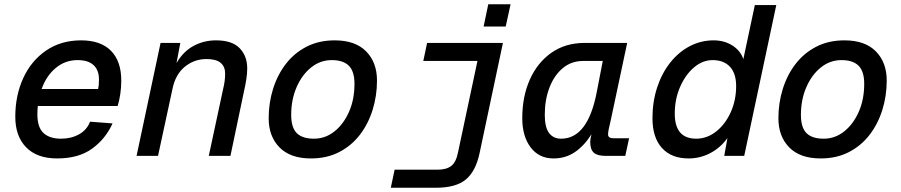

<svg xmlns="http://www.w3.org/2000/svg" viewBox="-20 -734 4240 904"><path d="M249 12Q154 12 103 -40.5Q52 -93 52 -184Q52 -285 89.5 -366.5Q127 -448 197 -496Q267 -544 362 -544Q454 -544 502.5 -495Q551 -446 551 -354Q551 -323 546.5 -292Q542 -261 534 -235H158Q156 -216 156 -196Q156 -134 185 -107.5Q214 -81 267 -81Q315 -81 352 -101.5Q389 -122 404 -161L510 -153Q477 -80 413.5 -34Q350 12 249 12ZM345 -451Q287 -451 242.5 -414Q198 -377 176 -315H442Q444 -324 445 -334Q446 -344 446 -360Q446 -404 420.5 -427.5Q395 -451 345 -451Z M623 0 736 -532H829L811 -437Q843 -492 891.5 -518Q940 -544 997 -544Q1073 -544 1108.5 -507Q1144 -470 1144 -412Q1144 -387 1139.5 -359Q1135 -331 1130 -310L1065 0H963L1031 -317Q1035 -333 1037.5 -350.5Q1040 -368 1040 -388Q1040 -420 1019 -438Q998 -456 952 -456Q895 -456 850.5 -420Q806 -384 792 -315L724 0Z M1444 12Q1347 12 1296 -40Q1245 -92 1245 -177Q1245 -249 1265.5 -315Q1286 -381 1325.5 -432.5Q1365 -484 1423 -514Q1481 -544 1556 -544Q1653 -544 1704 -492Q1755 -440 1755 -355Q1755 -283 1734.5 -217Q1714 -151 1674.5 -99.5Q1635 -48 1577 -18Q1519 12 1444 12ZM1458 -81Q1512 -81 1555 -115.5Q1598 -150 1623.5 -208Q1649 -266 1649 -339Q1649 -398 1622.5 -424.5Q1596 -451 1542 -451Q1488 -451 1445 -416.5Q1402 -382 1376.5 -323.5Q1351 -265 1351 -193Q1351 -133 1377.5 -107Q1404 -81 1458 -81Z M1820 150 1838 65H2040Q2082 65 2105 47Q2128 29 2137 -19L2228 -447H1973L1991 -532H2348L2238 -13Q2220 72 2173.5 111Q2127 150 2032 150ZM2257 -609 2279 -714H2384L2361 -609Z M2586 12Q2518 12 2478.5 -40Q2439 -92 2439 -178Q2439 -279 2474.5 -359Q2510 -439 2576 -485.5Q2642 -532 2734 -532H2933L2855 -165Q2850 -145 2846.5 -128Q2843 -111 2843 -101Q2843 -83 2869 -83H2942L2924 0H2832Q2793 0 2776 -15Q2759 -30 2759 -66Q2759 -80 2765 -102Q2731 -48 2687 -18Q2643 12 2586 12ZM2622 -81Q2748 -81 2790 -302L2818 -447H2726Q2670 -447 2629.5 -413Q2589 -379 2567 -321.5Q2545 -264 2545 -193Q2545 -135 2565 -108Q2585 -81 2622 -81Z M3222 12Q3141 12 3096.5 -37.5Q3052 -87 3052 -177Q3052 -255 3074 -322Q3096 -389 3135.5 -439Q3175 -489 3227.5 -516.5Q3280 -544 3340 -544Q3390 -544 3428 -520Q3466 -496 3480 -456L3534 -710H3635L3484 0H3390L3405 -84Q3373 -39 3325 -13.5Q3277 12 3222 12ZM3258 -81Q3309 -81 3352 -115Q3395 -149 3420.5 -205.5Q3446 -262 3446 -329Q3446 -388 3417 -419.5Q3388 -451 3335 -451Q3288 -451 3247.5 -416.5Q3207 -382 3182 -324.5Q3157 -267 3157 -199Q3157 -81 3258 -81Z M3844 12Q3747 12 3696 -40Q3645 -92 3645 -177Q3645 -249 3665.5 -315Q3686 -381 3725.5 -432.5Q3765 -484 3823 -514Q3881 -544 3956 -544Q4053 -544 4104 -492Q4155 -440 4155 -355Q4155 -283 4134.5 -217Q4114 -151 4074.5 -99.5Q4035 -48 3977 -18Q3919 12 3844 12ZM3858 -81Q3912 -81 3955 -115.5Q3998 -150 4023.5 -208Q4049 -266 4049 -339Q4049 -398 4022.5 -424.5Q3996 -451 3942 -451Q3888 -451 3845 -416.5Q3802 -382 3776.5 -323.5Q3751 -265 3751 -193Q3751 -133 3777.5 -107Q3804 -81 3858 -81Z"/></svg>

Font: Geist Mono Medium
Style: Italic
Weight: 500
Italic angle: -12°
Monospace: yes
Designer: Basement.studio, Andrés Briganti, Mateo Zaragoza
Foundry: Basement.studio, Vercel, Andrés Briganti, Guido Ferreyra, Mateo Zaragoza
Version: Version 1.500; ttfautohint (v1.8.4.7-5d5b)